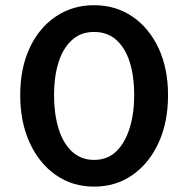

<svg xmlns="http://www.w3.org/2000/svg" viewBox="-20 -700 708 722"><path d="M478.2 -637.5C436.4 -666.1 388.2 -680.4 333.5 -680.4C279.4 -680.4 231.3 -666.1 189.2 -637.5C147.1 -608.9 114.4 -569.3 91 -518.6C67.7 -467.9 56 -408.9 56 -342C56 -275.1 67.8 -215.6 91.5 -163.6C115.2 -111.6 147.9 -71.2 189.7 -42C231.5 -12.8 279.4 1.8 333.5 1.8C388.2 1.8 436.4 -12.8 478.2 -42C520 -71.2 552.7 -111.6 576.4 -163.2C600.1 -214.8 611.9 -274.3 611.9 -342C611.9 -408.9 600.1 -467.9 576.4 -518.6C552.7 -569.3 520 -608.9 478.2 -637.5ZM467.6 -218.5C456.2 -181.6 439.5 -152.4 417.4 -130.9C395.2 -109.4 367.3 -98.7 333.5 -98.7C300.9 -98.7 273.3 -109.3 250.5 -130.4C227.8 -151.6 210.9 -180.6 199.8 -217.6C188.7 -254.4 183.2 -296.2 183.2 -343C183.2 -388.4 188.7 -429 199.8 -464.6C210.9 -500.3 227.6 -528.4 250.1 -549C272.5 -569.7 300.3 -579.9 333.5 -579.9C367.3 -579.9 395.4 -569.7 417.8 -549.5C440.3 -529.2 457 -501.2 468.1 -465.6C479.1 -429.9 484.7 -389 484.7 -343C484.7 -296.9 479 -255.3 467.6 -218.5Z"/></svg>

Font: Diatome Awesome Semibold
Style: Regular
Weight: 400
Designer: 15.100.17
Foundry: 15.100.17
Version: Version 1.005;Fontself Maker 3.5.8